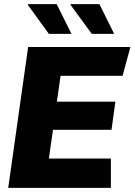

<svg xmlns="http://www.w3.org/2000/svg" viewBox="-20 -915 655 935"><path d="M615 -686 577 -546H275L257 -420H542L523 -283H238L218 -143H520V0H20L117 -686ZM328 -750H218L115 -892L117 -895H256ZM536 -750H427L323 -892L325 -895H464Z"/></svg>

Font: Chivo ExtraBold Italic
Style: Regular
Weight: 800
Italic angle: -8.05°
Designer: Hector Gatti
Foundry: Omnibus-Type
Version: Version 1.007